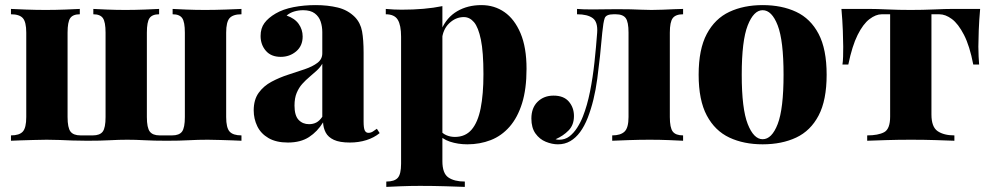

<svg xmlns="http://www.w3.org/2000/svg" viewBox="-20 -552 3888 753"><path d="M927 -517V-496Q894 -496 880.5 -481Q867 -466 867 -424V-93Q867 -51 880.5 -36Q894 -21 927 -21V0Q914 -1 891.5 -1.5Q869 -2 843.5 -3Q818 -4 795 -4Q756 -4 720 -2Q684 0 634 0Q584 0 547.5 -2Q511 -4 479 -4Q447 -4 410.5 -2Q374 0 322 0Q289 0 263 -1Q237 -2 214 -3Q191 -4 163 -4Q139 -4 111.5 -3Q84 -2 60.5 -1.5Q37 -1 23 0V-21Q56 -21 69.5 -36Q83 -51 83 -93V-424Q83 -466 69.5 -481Q56 -496 23 -496V-517Q42 -516 81.5 -514.5Q121 -513 159 -513Q198 -513 236 -514.5Q274 -516 293 -517V-496Q266 -496 255.5 -481Q245 -466 245 -424V-93Q245 -51 256.5 -36Q268 -21 296 -21H344Q372 -21 383 -36Q394 -51 394 -93V-424Q394 -466 383.5 -481Q373 -496 346 -496V-517Q364 -516 399.5 -514.5Q435 -513 472 -513Q509 -513 547 -514.5Q585 -516 604 -517V-496Q577 -496 566.5 -481Q556 -466 556 -424V-93Q556 -51 567.5 -36Q579 -21 606 -21H655Q683 -21 694 -36Q705 -51 705 -93V-424Q705 -466 694.5 -481Q684 -496 657 -496V-517Q675 -516 710.5 -514.5Q746 -513 784 -513Q823 -513 864.5 -514.5Q906 -516 927 -517Z M1109 7Q1063 7 1033 -10.5Q1003 -28 989 -57Q975 -86 975 -119Q975 -161 994.5 -188Q1014 -215 1045 -231.5Q1076 -248 1110 -259Q1144 -270 1175 -280.5Q1206 -291 1225 -305.5Q1244 -320 1244 -343V-426Q1244 -448 1237.5 -467.5Q1231 -487 1214.5 -499.5Q1198 -512 1169 -512Q1151 -512 1134 -507Q1117 -502 1104 -491Q1136 -480 1151.5 -458Q1167 -436 1167 -409Q1167 -372 1141.5 -350.5Q1116 -329 1081 -329Q1043 -329 1022.5 -353Q1002 -377 1002 -411Q1002 -441 1017 -461.5Q1032 -482 1061 -499Q1090 -516 1131 -524Q1172 -532 1218 -532Q1265 -532 1304.5 -522.5Q1344 -513 1372 -485Q1394 -462 1400 -429Q1406 -396 1406 -345V-75Q1406 -50 1410.5 -40.5Q1415 -31 1425 -31Q1434 -31 1442 -36Q1450 -41 1458 -47L1469 -30Q1447 -12 1417 -2.5Q1387 7 1352 7Q1312 7 1289.5 -3.5Q1267 -14 1257.5 -32Q1248 -50 1247 -72Q1225 -36 1192 -14.5Q1159 7 1109 7ZM1192 -65Q1208 -65 1220.5 -71.5Q1233 -78 1244 -94V-302Q1236 -288 1222.5 -275.5Q1209 -263 1194 -250.5Q1179 -238 1165.5 -223Q1152 -208 1143.5 -187.5Q1135 -167 1135 -138Q1135 -99 1151 -82Q1167 -65 1192 -65Z M1715 -528V80Q1715 128 1738.5 144Q1762 160 1803 160V181Q1776 180 1728 178.5Q1680 177 1627 177Q1589 177 1551.5 178.5Q1514 180 1495 181V160Q1527 160 1540 145.5Q1553 131 1553 90V-408Q1553 -453 1540 -474.5Q1527 -496 1493 -496V-517Q1525 -514 1555 -514Q1601 -514 1641 -517.5Q1681 -521 1715 -528ZM1868 -532Q1919 -532 1958.5 -504.5Q1998 -477 2021.5 -421.5Q2045 -366 2045 -282Q2045 -203 2027.5 -147Q2010 -91 1978.5 -55Q1947 -19 1904.5 -2.5Q1862 14 1813 14Q1776 14 1744.5 3.5Q1713 -7 1695 -30L1705 -43Q1714 -29 1730 -22Q1746 -15 1764 -15Q1805 -15 1829.5 -43.5Q1854 -72 1865 -127Q1876 -182 1876 -261Q1876 -348 1866 -396.5Q1856 -445 1839 -465Q1822 -485 1799 -485Q1767 -485 1741.5 -460.5Q1716 -436 1713 -394L1711 -436Q1732 -484 1773 -508Q1814 -532 1868 -532Z M2659 -517V-496Q2630 -496 2618.5 -481Q2607 -466 2607 -424V-93Q2607 -51 2618.5 -36Q2630 -21 2659 -21V0Q2640 -1 2604 -2.5Q2568 -4 2528 -4Q2488 -4 2445.5 -2.5Q2403 -1 2381 0V-21Q2414 -21 2429.5 -36Q2445 -51 2445 -93V-424Q2445 -466 2434 -481Q2423 -496 2395 -496H2386Q2357 -496 2351.5 -480.5Q2346 -465 2342 -424Q2334 -330 2322.5 -243.5Q2311 -157 2285 -90Q2272 -57 2255 -34Q2238 -11 2216.5 1.5Q2195 14 2168 14Q2145 14 2120.5 4Q2096 -6 2080 -28.5Q2064 -51 2064 -87Q2064 -129 2088.5 -153Q2113 -177 2151 -177Q2191 -177 2211 -153.5Q2231 -130 2231 -97Q2231 -62 2210 -40.5Q2189 -19 2159 -6Q2161 -5 2165 -4.5Q2169 -4 2173 -4Q2196 -4 2213 -17Q2230 -30 2243.5 -51Q2257 -72 2266 -95Q2283 -138 2294 -193Q2305 -248 2311.5 -308.5Q2318 -369 2322 -424Q2325 -466 2304.5 -481Q2284 -496 2243 -496V-517Q2251 -516 2269 -515.5Q2287 -515 2304 -515Q2328 -515 2347.5 -515.5Q2367 -516 2400 -516Q2431 -516 2453 -515.5Q2475 -515 2494 -514Q2513 -513 2535 -513Q2556 -513 2580 -514Q2604 -515 2625.5 -516Q2647 -517 2659 -517Z M2971 -532Q3046 -532 3102.5 -505.5Q3159 -479 3190.5 -419Q3222 -359 3222 -259Q3222 -159 3190.5 -99Q3159 -39 3102.5 -12.5Q3046 14 2971 14Q2897 14 2840.5 -12.5Q2784 -39 2752 -99Q2720 -159 2720 -259Q2720 -359 2752 -419Q2784 -479 2840.5 -505.5Q2897 -532 2971 -532ZM2971 -512Q2936 -512 2912.5 -452.5Q2889 -393 2889 -259Q2889 -125 2912.5 -65.5Q2936 -6 2971 -6Q3007 -6 3030 -65.5Q3053 -125 3053 -259Q3053 -393 3030 -452.5Q3007 -512 2971 -512Z M3824 -517Q3820 -473 3818.5 -432Q3817 -391 3817 -369Q3817 -349 3818 -330.5Q3819 -312 3820 -299H3797Q3783 -372 3760.5 -415.5Q3738 -459 3713 -477.5Q3688 -496 3664 -496H3633V-103Q3633 -54 3657.5 -37.5Q3682 -21 3723 -21V0Q3697 -1 3651 -2.5Q3605 -4 3553 -4Q3501 -4 3454.5 -2.5Q3408 -1 3381 0V-21Q3424 -21 3447.5 -33.5Q3471 -46 3471 -95V-496H3438Q3415 -496 3390 -477Q3365 -458 3343.5 -415Q3322 -372 3307 -299H3284Q3286 -311 3286.5 -330Q3287 -349 3287 -369Q3287 -391 3285.5 -431.5Q3284 -472 3280 -517H3390Q3416 -517 3460.5 -515Q3505 -513 3551 -513Q3599 -513 3644 -515Q3689 -517 3715 -517Z"/></svg>

Font: Playfair Display ExtraBold
Style: Regular
Weight: 800
Designer: Claus Eggers Sørensen
Foundry: Claus Eggers Sørensen
Version: Version 1.203